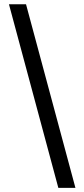

<svg xmlns="http://www.w3.org/2000/svg" viewBox="-20 -782 400 911"><path d="M22.5 -761.7H103.5L337.9 109.4H256.8Z"/></svg>

Font: Raveo Variable
Style: Regular
Weight: 400
Designer: Jakub Foglar, Rasmus Andersson (Inter)
Foundry: Jakubfoglar.com
Version: Version 1.000;Glyphs 3.2.3 (3260)